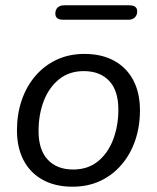

<svg xmlns="http://www.w3.org/2000/svg" viewBox="-20 -700 596 729"><path d="M255.3 8.9Q190.2 8.9 142.7 -17Q95.2 -42.9 69.8 -91.1Q44.4 -139.2 44.4 -205.2Q44.4 -266.9 62.5 -319.7Q80.6 -372.4 114.6 -412Q148.7 -451.6 195.6 -473.4Q242.5 -495.3 300.5 -495.3Q366.2 -495.3 413.4 -469.3Q460.7 -443.4 486.1 -395.5Q511.4 -347.6 511.4 -281.2Q511.4 -219.4 493.3 -166.7Q475.3 -114 441.2 -74.4Q407.2 -34.8 360.3 -12.9Q313.4 8.9 255.3 8.9ZM257.8 -56.4Q313.3 -56.4 351.5 -87.1Q389.6 -117.9 409.5 -169.8Q429.4 -221.7 429.4 -284.1Q429.4 -355.8 394.6 -392.9Q359.7 -430 298 -430Q243 -430 204.6 -399.2Q166.3 -368.4 146.3 -317Q126.4 -265.7 126.4 -202.2Q126.4 -131 161.3 -93.7Q196.1 -56.4 257.8 -56.4ZM467.5 -625H220Q190.1 -625 190.1 -648.1Q190.1 -663.3 199.1 -671.6Q208.2 -679.9 223.4 -679.9H470.9Q500.9 -679.9 500.9 -656.9Q500.9 -642.7 492 -633.8Q483.2 -625 467.5 -625Z"/></svg>

Font: Nunito Variable Extra Light
Style: Italic
Weight: 200
Italic angle: -9°
Designer: Vernon Adams
Foundry: Vernon Adams
Version: Version 3.602